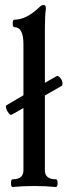

<svg xmlns="http://www.w3.org/2000/svg" viewBox="-20 -746 274 770"><path d="M31 4Q24 4 24 -11.5Q24 -27 31 -27Q74 -27 74 -63V-313L27 -286Q22 -283 15 -292Q8 -301 5 -310.5Q2 -320 6 -324L74 -364V-569Q74 -637 38 -637Q31 -637 31 -652Q31 -667 38 -667Q85 -667 138 -717Q146 -726 155 -726Q164 -726 164 -712Q160 -682 160 -630V-414L206 -440Q212 -444 220 -435.5Q228 -427 230 -416.5Q232 -406 228 -402L160 -363V-63Q160 -27 204 -27Q211 -27 211 -11.5Q211 4 204 4Q165 0 118 0Q70 0 31 4Z"/></svg>

Font: Junicode Cond Medium
Style: Regular
Weight: 500
Width: 3
Designer: Peter S. Baker
Version: Version 2.201